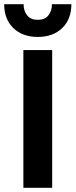

<svg xmlns="http://www.w3.org/2000/svg" viewBox="-26 -900 362 920"><path d="M224 -660V0H86V-660ZM316 -880Q316 -808 272 -765.5Q228 -723 155 -723Q82 -723 38 -765.5Q-6 -808 -6 -880H87Q87 -848 104 -826.5Q121 -805 155 -805Q189 -805 206 -826.5Q223 -848 223 -880Z"/></svg>

Font: Work Sans SemiBold
Style: Regular
Weight: 600
Designer: Wei Huang
Foundry: Wei Huang
Version: Version 2.010; ttfautohint (v1.8.3)